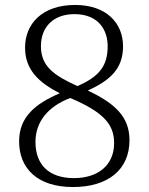

<svg xmlns="http://www.w3.org/2000/svg" viewBox="-20 -744 599 774"><path d="M274 10C413 10 502 -58 502 -179C502 -273 444 -327 334 -379C424 -420 476 -467 476 -557C476 -652 408 -724 283 -724C150 -724 81 -648 81 -552C81 -462 137 -411 221 -368C123 -326 57 -273 57 -174C57 -66 130 10 274 10ZM292 -397C195 -441 145 -478 145 -558C145 -635 195 -687 280 -687C378 -687 414 -622 414 -558C414 -481 383 -436 292 -397ZM278 -26C175 -26 123 -82 123 -172C123 -252 172 -314 263 -349C400 -291 440 -241 440 -167C440 -78 375 -26 278 -26Z"/></svg>

Font: Noto Serif Light
Style: Regular
Weight: 300
Designer: Monotype Design Team
Foundry: Monotype Imaging Inc.
Version: Version 2.013